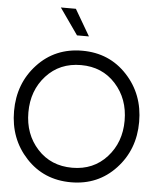

<svg xmlns="http://www.w3.org/2000/svg" viewBox="-64 -1055 927 1119"><g transform="rotate(5 399.5 -495.0)"><path d="M246.1 -1000H334L423.8 -846.2H354ZM393.1 9.8Q233.9 9.8 130.4 -101.6Q26.9 -212.9 26.9 -375Q26.9 -537.1 130.4 -648.4Q233.9 -759.8 393.1 -759.8Q551.3 -759.8 655 -648.4Q758.8 -537.1 758.8 -375Q758.8 -212.9 655 -101.6Q551.3 9.8 393.1 9.8ZM393.1 -75.2Q517.1 -75.2 595.5 -161.6Q673.8 -248 673.8 -375Q673.8 -502.9 595.5 -589.4Q517.1 -675.8 393.1 -675.8Q268.1 -675.8 189.5 -589.4Q110.8 -502.9 110.8 -375Q110.8 -247.1 189.5 -161.1Q268.1 -75.2 393.1 -75.2Z"/></g></svg>

Font: Oakes Grotesk
Style: Regular
Weight: 400
Designer: Samuel Oakes
Foundry: Samuel Oakes
Version: Version 1.0 | wf-rip DC20170320